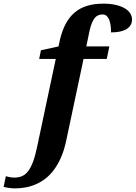

<svg xmlns="http://www.w3.org/2000/svg" viewBox="-159 -790 742 1050"><path d="M424.8 -467.8H297.9L203.1 -21Q191.9 32.2 174.1 72.3Q156.2 112.3 134 141.4Q111.8 170.4 85.9 189.5Q60.1 208.5 32.7 219.7Q5.4 231 -22.9 235.6Q-51.3 240.2 -78.1 240.2Q-85.4 240.2 -94.2 239.5Q-103 238.8 -111.3 237.5Q-119.6 236.3 -127 234.9Q-134.3 233.4 -139.2 231.9L-127 173.8Q-118.7 176.3 -105.5 178.7Q-92.3 181.2 -81.1 181.2Q-56.6 181.2 -37.8 172.9Q-19 164.6 -4.2 144.8Q10.7 125 22.7 91.8Q34.7 58.6 44.9 8.8L146 -467.8H55.2L64.9 -515.1L161.1 -536.1L168.9 -573.2Q180.7 -622.6 200.2 -659.4Q219.7 -696.3 248.5 -720.9Q277.3 -745.6 316.2 -757.8Q355 -770 405.8 -770Q444.3 -770 473.9 -763.2Q503.4 -756.3 523.2 -744.6Q543 -732.9 553 -717Q563 -701.2 563 -683.1Q563 -649.9 533.7 -631.3Q504.4 -612.8 448.2 -612.8Q448.2 -631.8 446 -649.7Q443.8 -667.5 438.5 -681.2Q433.1 -694.8 424.3 -702.9Q415.5 -710.9 401.9 -710.9Q370.1 -710.9 353.3 -683.6Q336.4 -656.2 326.2 -600.1L313 -536.1H439Z"/></svg>

Font: Droid Serif
Style: Bold Italic
Weight: 700
Italic angle: -12°
Designer: Monotype Design team
Foundry: Monotype Imaging Inc.
Version: Version 1.03